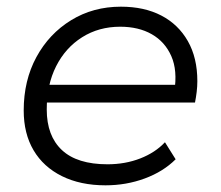

<svg xmlns="http://www.w3.org/2000/svg" viewBox="-20 -550 663 575"><path d="M296 5Q221 5 165.5 -22.5Q110 -50 80.5 -100Q51 -150 51 -219Q51 -309 89 -379Q127 -449 193 -489.5Q259 -530 342 -530Q412 -530 463 -503.5Q514 -477 542.5 -427Q571 -377 571 -307Q571 -291 569 -274.5Q567 -258 564 -243H103L112 -296H531L502 -276Q512 -339 493 -382Q474 -425 434.5 -447.5Q395 -470 340 -470Q276 -470 226 -438.5Q176 -407 148 -351.5Q120 -296 120 -222Q120 -143 165.5 -100.5Q211 -58 302 -58Q355 -58 400 -75.5Q445 -93 474 -124L506 -73Q469 -36 413.5 -15.5Q358 5 296 5Z"/></svg>

Font: MOST Montserrat
Style: Italic
Weight: 400
Italic angle: -11.3°
Designer: Julieta Ulanovsky
Foundry: Julieta Ulanovsky
Version: Version 8.000;March 11, 2024;FontCreator 15.0.0.2926 64-bit